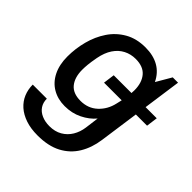

<svg xmlns="http://www.w3.org/2000/svg" viewBox="-191 -657 979 979"><g transform="rotate(45 299.0 -167.5)"><path d="M279.5 -244.2 287.8 -305.8H598L589.8 -244.2ZM230 186Q180.5 186 143.1 173.2Q105.8 160.5 80.2 137.9Q54.8 115.2 42.1 84.9Q29.5 54.5 29.5 19.8H131Q131 47.5 144.5 67.8Q158 88 182.8 98.9Q207.5 109.8 239.2 109.8Q278.8 109.8 307.6 93Q336.5 76.2 353.9 47.4Q371.2 18.5 376 -17L385.8 -91.8Q358.5 -59.2 316.1 -38.4Q273.8 -17.5 222 -17.5Q172.2 -17.5 134 -39.8Q95.8 -62 74.4 -104.8Q53 -147.5 53 -206.5Q53 -264.2 67.8 -320.2Q82.5 -376.2 112.9 -421.5Q143.2 -466.8 190.6 -493.9Q238 -521 302.2 -521Q359 -521 398.9 -498.2Q438.8 -475.5 460.8 -429.8L508.2 -511H546.5L478.8 -30.5Q470 33.2 440.4 82.1Q410.8 131 358.9 158.5Q307 186 230 186ZM260.2 -93.5Q314.5 -93.5 351.4 -127.8Q388.2 -162 399.8 -213.8Q407 -241.5 411.9 -271.8Q416.8 -302 416.8 -326Q416.8 -380.2 390.1 -412.2Q363.5 -444.2 308.5 -444.2Q273.2 -444.2 243.8 -429Q214.2 -413.8 193.9 -383.4Q173.5 -353 164.8 -307Q158 -270 156.1 -249.2Q154.2 -228.5 154.2 -212.2Q154.2 -157.5 180 -125.5Q205.8 -93.5 260.2 -93.5Z"/></g></svg>

Font: Chivo Medium
Style: Italic
Weight: 500
Italic angle: -8.05°
Designer: Hector Gatti
Foundry: Omnibus-Type
Version: Version 2.002